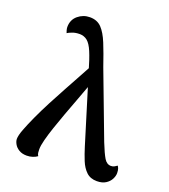

<svg xmlns="http://www.w3.org/2000/svg" viewBox="-136 -831 833 944"><g transform="rotate(20 280.0 -359.0)"><path d="M479 14Q445 14 424 -6Q403 -26 390 -58Q377 -90 366 -126L257 -481Q240 -540 225.5 -574.5Q211 -609 194 -623Q177 -637 153 -637Q132 -637 115 -630.5Q98 -624 91 -619Q89 -623 86.5 -632.5Q84 -642 84 -649Q84 -687 111 -709.5Q138 -732 173 -732Q211 -732 234 -708Q257 -684 276 -637.5Q295 -591 318 -523L448 -179Q469 -126 483 -103Q497 -80 519 -80Q529 -80 537 -84.5Q545 -89 550 -93Q553 -90 556.5 -81Q560 -72 560 -57Q560 -42 551.5 -25.5Q543 -9 525 2.5Q507 14 479 14ZM112 14Q88 14 71.5 4Q55 -6 47 -20.5Q39 -35 39 -47Q39 -65 51.5 -98Q64 -131 84 -174.5Q104 -218 128.5 -265Q153 -312 178 -357.5Q203 -403 224 -441.5Q245 -480 258 -504L303 -475Q295 -447 281.5 -409.5Q268 -372 251.5 -328.5Q235 -285 219 -241.5Q203 -198 189.5 -158Q176 -118 168 -87Q160 -56 160 -37Q160 -27 161 -18.5Q162 -10 167 -3Q158 4 143.5 9Q129 14 112 14Z"/></g></svg>

Font: Arima Thin SemiBold
Style: Regular
Weight: 600
Version: Version 1.100